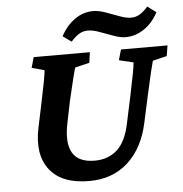

<svg xmlns="http://www.w3.org/2000/svg" viewBox="-54 -810 832 871"><g transform="rotate(-5 362.5 -374.5)"><path d="M115.2 -573.2H371.1L364.3 -525.4L298.8 -509.8Q294.9 -499 285.2 -459.5Q275.4 -419.9 261.7 -361.3L242.2 -265.6Q222.7 -175.8 249 -128.4Q275.4 -81.1 350.6 -81.1Q412.1 -81.1 453.1 -118.2Q494.1 -155.3 510.7 -238.3L537.1 -361.3Q549.8 -421.9 556.6 -458.5Q563.5 -495.1 564.5 -509.8L499 -525.4L512.7 -573.2H724.6L716.8 -525.4L652.3 -509.8Q648.4 -496.1 639.2 -458Q629.9 -419.9 617.2 -361.3L588.9 -231.4Q564.5 -118.2 494.1 -54.7Q423.8 8.8 318.4 8.8Q193.4 8.8 138.7 -61Q84 -130.9 108.4 -250L131.8 -361.3Q144.5 -421.9 151.4 -458.5Q158.2 -495.1 159.2 -509.8L101.6 -525.4ZM648.4 -756.8 687.5 -727.5Q663.1 -680.7 623.5 -653.8Q584 -627 538.1 -627Q515.6 -627 484.9 -638.2Q454.1 -649.4 423.3 -660.6Q392.6 -671.9 370.1 -671.9Q348.6 -671.9 330.6 -661.1Q312.5 -650.4 293 -627.9L253.9 -656.2Q279.3 -703.1 317.9 -730.5Q356.4 -757.8 402.3 -757.8Q425.8 -757.8 456.5 -747.1Q487.3 -736.3 518.1 -724.6Q548.8 -712.9 571.3 -712.9Q592.8 -712.9 611.3 -724.1Q629.9 -735.4 648.4 -756.8Z"/></g></svg>

Font: Crimson Pro ExtraLight
Style: Bold Italic
Weight: 700
Italic angle: -12°
Version: Version 1.002